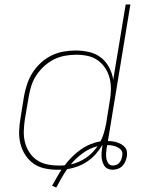

<svg xmlns="http://www.w3.org/2000/svg" viewBox="-20 -755 640 863"><path d="M233 88 214 80Q225 61 235 43Q245 25 256 8H239Q209 8 181 2Q153 -4 131 -19.5Q109 -35 94 -58Q79 -81 72 -108.5Q65 -136 66 -165Q67 -194 72 -223L88 -323Q93 -350 102 -377Q111 -404 126.5 -428.5Q142 -453 164 -473Q186 -493 211.5 -505.5Q237 -518 265 -523Q293 -528 320 -528Q351 -528 381 -521Q411 -514 433.5 -496.5Q456 -479 470 -453Q484 -427 489 -397L545 -735H566L465 -121Q476 -121 486.5 -119.5Q497 -118 507.5 -114.5Q518 -111 527 -105.5Q536 -100 542.5 -92Q549 -84 550.5 -73Q552 -62 550 -51Q548 -40 543 -28.5Q538 -17 529.5 -8.5Q521 0 509 4Q497 8 486 8Q475 8 465 3.5Q455 -1 449 -10Q443 -19 440 -29.5Q437 -40 436.5 -51Q436 -62 437 -73.5Q438 -85 440 -97L441 -102H439Q427 -81 410 -62Q393 -43 372 -29Q351 -15 328 -6.5Q305 2 282 5Q268 25 256 46Q244 67 233 88ZM243 -11Q250 -11 257 -11Q264 -11 271 -12Q286 -32 304 -50Q322 -68 342.5 -82.5Q363 -97 386 -106.5Q409 -116 432 -120Q442 -139 447.5 -159Q453 -179 457 -199L473 -299Q478 -325 478.5 -351.5Q479 -378 473 -402.5Q467 -427 453.5 -448Q440 -469 420 -483.5Q400 -498 375 -503.5Q350 -509 323 -509Q298 -509 272.5 -504.5Q247 -500 223.5 -488.5Q200 -477 179.5 -458.5Q159 -440 144 -417.5Q129 -395 121 -370Q113 -345 109 -320L92 -220Q88 -194 87 -167.5Q86 -141 92 -116.5Q98 -92 111.5 -71Q125 -50 145 -36Q165 -22 190.5 -16.5Q216 -11 243 -11ZM487 -11Q495 -11 503 -14Q511 -17 516.5 -23.5Q522 -30 525 -37.5Q528 -45 529 -53Q531 -62 529.5 -70Q528 -78 522 -83.5Q516 -89 509.5 -92.5Q503 -96 494.5 -98.5Q486 -101 478 -102Q470 -103 462 -103L460 -94Q458 -81 457 -68.5Q456 -56 458 -43.5Q460 -31 467 -21Q474 -11 487 -11ZM298 -16Q316 -20 333.5 -27.5Q351 -35 366.5 -45.5Q382 -56 395 -69.5Q408 -83 419 -98Q385 -90 353.5 -67.5Q322 -45 298 -16Z"/></svg>

Font: Iosevka Thin Extended Oblique
Style: Regular
Weight: 100
Width: 7
Italic angle: -9°
Monospace: yes
Designer: Belleve Invis
Foundry: Belleve Invis
Version: Version 32.5.0; ttfautohint (v1.8.4)